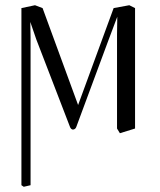

<svg xmlns="http://www.w3.org/2000/svg" viewBox="-20 -492 613 735"><path d="M428 0 439 18 497 0V-461L475 -472L415 -461L279 -90L143 -461L114 -472L62 -461V217L71 223L97 217V-349L96 -408L119 -341L248 -6C250 0 255 4 259 4C265 4 270 0 272 -6L394 -335L429 -428L428 -360Z"/></svg>

Font: Linux Libertine O C
Style: Regular
Weight: 400
Designer: Philipp H. Poll
Foundry: Philipp H. Poll
Version: Version 4.0.3